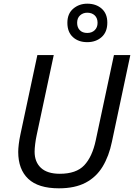

<svg xmlns="http://www.w3.org/2000/svg" viewBox="-20 -1013 728 1043"><path d="M300 10Q188 10 133.5 -41.5Q79 -93 79 -188Q79 -205 82 -230Q85 -255 91 -283L183 -714H272L179 -278Q174 -255 171 -230Q168 -205 168 -189Q168 -133 202.5 -101Q237 -69 305 -69Q394 -69 437.5 -115Q481 -161 500 -250L599 -714H688L588 -243Q572 -165 537.5 -108Q503 -51 445 -20.5Q387 10 300 10ZM454 -784Q406 -784 376 -811.5Q346 -839 346 -889Q346 -939 378 -966Q410 -993 454 -993Q502 -993 532.5 -966Q563 -939 563 -890Q563 -839 532 -811.5Q501 -784 454 -784ZM454 -834Q479 -834 494.5 -849Q510 -864 510 -889Q510 -915 494.5 -929.5Q479 -944 454 -944Q431 -944 415 -929.5Q399 -915 399 -889Q399 -864 413.5 -849Q428 -834 454 -834Z"/></svg>

Font: Noto IKEA Latin
Style: Italic
Weight: 400
Italic angle: -12°
Designer: Monotype Design Team
Foundry: Monotype Imaging Inc.
Version: Version 1.0